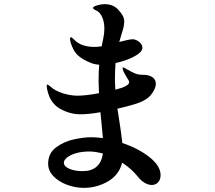

<svg xmlns="http://www.w3.org/2000/svg" viewBox="-20 -862 1040 929"><path d="M757 -15Q757 7 745 20Q733 33 714 33Q698 33 680 22.5Q662 12 647 -7Q618 -44 571 -75Q556 -15 502 16Q448 47 386 47Q344 47 304 32Q264 17 238.5 -9.5Q213 -36 213 -70Q213 -121 252 -149.5Q291 -178 339 -188Q387 -198 422 -198Q440 -198 478 -194Q472 -263 466 -319Q409 -309 370 -309Q318 -309 271 -335.5Q224 -362 210 -422Q206 -436 206 -446Q206 -453 209 -453Q212 -453 223 -444Q247 -422 284.5 -410.5Q322 -399 355 -399Q394 -399 459 -411Q457 -451 457 -467Q457 -515 460 -549Q436 -550 414 -560Q356 -584 337.5 -619Q319 -654 319 -675Q319 -682 323 -682Q327 -682 338 -671Q371 -635 438 -635Q454 -635 472 -638Q473 -645 479 -672.5Q485 -700 485 -723Q485 -755 474.5 -779Q464 -803 446 -811Q430 -818 430 -824Q430 -830 449.5 -836Q469 -842 485 -842Q528 -842 552 -815Q567 -799 574 -786Q581 -773 581 -757Q581 -735 570 -703Q567 -694 557 -659Q605 -672 622 -672Q637 -672 653 -659.5Q669 -647 669 -631Q669 -610 630 -589Q591 -568 539 -557Q536 -517 536 -472Q536 -458 538 -428Q566 -436 572 -438Q589 -445 597 -451Q605 -457 605 -465Q605 -470 592 -490Q590 -494 584.5 -503Q579 -512 577 -517Q573 -528 573 -533Q573 -536 575 -536Q579 -536 594 -527Q620 -512 635 -506Q650 -500 673 -500Q701 -500 717.5 -488.5Q734 -477 734 -457Q734 -432 710 -402.5Q686 -373 625 -356Q596 -347 548 -336L554 -299Q568 -210 572 -170Q650 -144 703.5 -101.5Q757 -59 757 -15ZM478 -119Q441 -129 413 -129Q375 -129 347 -120.5Q319 -112 304 -99.5Q289 -87 289 -75Q289 -57 315 -45.5Q341 -34 380 -34Q465 -34 478 -119Z"/></svg>

Font: Shippori Antique
Style: Regular
Weight: 400
Designer: FONTDASU
Foundry: FONTDASU / Google Inc. / but / Adobe
Version: Version 2.001